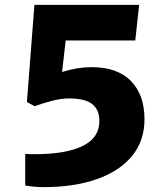

<svg xmlns="http://www.w3.org/2000/svg" viewBox="-20 -763 685 792"><path d="M157 9Q144.5 9 122.2 7.2Q100 5.5 84 2V-128Q94.5 -127.5 104.5 -127.2Q114.5 -127 124 -127Q251.5 -127 320.8 -160.8Q390 -194.5 390 -264Q390 -310 360.5 -333.5Q331 -357 265 -357Q232 -357 194 -347Q156 -337 123 -325L91 -342L122 -743H554L538 -596H251L236 -466Q299 -486 358 -486Q464.5 -486 520.2 -428.8Q576 -371.5 576 -271Q576 -182.5 525 -120Q474 -57.5 380 -24.2Q286 9 157 9Z"/></svg>

Font: Merriweather Sans Black
Style: Regular
Weight: 900
Designer: Eben Sorkin
Foundry: Eben Sorkin
Version: Version 1.008; ttfautohint (v1.7.19-72a1) -l 8 -r 50 -G 200 